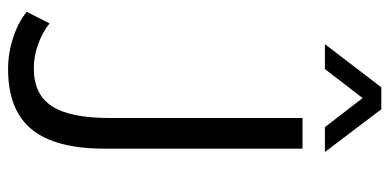

<svg xmlns="http://www.w3.org/2000/svg" viewBox="-258 -672 940 463"><g transform="rotate(90 211.5 -440.0)"><path d="M8 -35 36 -90Q57 -73 86 -62.5Q115 -52 144 -52Q207 -52 235.5 -95.5Q264 -139 264 -234V-700H338V-223Q338 -104 291.5 -47Q245 10 146 10Q107 10 69.5 -2.5Q32 -15 8 -35ZM190 -890H243L346 -754H286L216 -845L146 -754H86Z"/></g></svg>

Font: Sarabun Light
Style: Regular
Weight: 300
Designer: Suppakit Chalermlarp | Katatrad Co.,Ltd.
Foundry: Cadson Demak Co.,Ltd.
Version: Version 1.000; ttfautohint (v1.6)